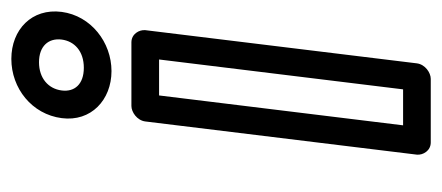

<svg xmlns="http://www.w3.org/2000/svg" viewBox="-246 -528 798 347"><g transform="rotate(-90 153.5 -354.0)"><path d="M205 -602C175 -602 161 -619 164 -642C167 -666 186 -683 215 -683C244 -683 259 -666 256 -642C253 -619 235 -602 205 -602ZM199 -552C251 -552 299 -589 306 -642C313 -696 274 -733 221 -733C168 -733 121 -696 114 -642C107 -589 147 -552 199 -552ZM101 -25 155 -466H220L166 -25ZM48 0C47 11 55 25 70 25H185C196 25 211 15 213 0L273 -491C274 -502 266 -516 251 -516H136C125 -516 110 -506 108 -491Z"/></g></svg>

Font: Falling Sky
Style: OuObl
Weight: 400
Designer: Paul D. Hunt
Foundry: Adobe Systems Incorporated
Version: Version 1.02